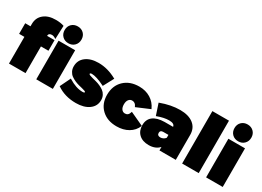

<svg xmlns="http://www.w3.org/2000/svg" viewBox="-22 -1580 3210 2354"><g transform="rotate(30 1583.0 -403.5)"><path d="M15.1 -377.9V-527.8H89.8V-561Q89.8 -648.9 153.1 -700.9Q216.3 -752.9 321.8 -752Q387.7 -752 435.1 -735.8L438 -733.9L431.2 -544.9L422.9 -549.8Q397 -567.9 371.1 -567.9Q348.6 -568.4 336.4 -557.9Q324.2 -547.4 324.2 -527.8H430.2V-377.9H324.2V0H89.8V-377.9ZM508.5 -612.5Q475.1 -646 475.1 -698.2Q475.1 -750.5 508.5 -783.7Q542 -816.9 594.2 -816.9Q646.5 -816.9 679.7 -783.7Q712.9 -750.5 712.9 -698.2Q712.9 -646 679.7 -612.5Q646.5 -579.1 594.2 -579.1Q542 -579.1 508.5 -612.5ZM476.1 0V-546.9H710.9V0Z M766.6 -70.8 838.9 -220.2 843.8 -216.8Q950.7 -149.9 1043 -149.9Q1057.1 -149.9 1064.5 -153.3Q1071.8 -156.7 1071.8 -161.1Q1071.8 -168.5 1056.4 -174.3Q1041 -180.2 1016.6 -186Q992.2 -191.9 962.4 -199.7Q932.6 -207.5 903.1 -220.9Q873.5 -234.4 849.1 -252.4Q824.7 -270.5 809.3 -300.5Q793.9 -330.6 793.9 -368.2Q793.9 -455.1 861.1 -506.1Q928.2 -557.1 1039.6 -557.1Q1168.9 -557.1 1295.9 -486.8L1300.8 -484.9L1221.7 -336.9L1217.8 -339.8Q1098.1 -398.9 1034.7 -398.9Q1021.5 -398.9 1015.1 -395Q1008.8 -391.1 1008.8 -386.2Q1008.8 -378.4 1024.4 -371.8Q1040 -365.2 1065.2 -358.9Q1090.3 -352.5 1120.6 -344.7Q1150.9 -336.9 1181.2 -323.2Q1211.4 -309.6 1236.6 -291.3Q1261.7 -272.9 1277.3 -243.2Q1293 -213.4 1293 -175.8Q1293 -90.8 1223.6 -40.5Q1154.3 9.8 1039.6 9.8Q883.3 9.8 769.5 -68.8Z M1322.3 -271Q1322.3 -399.9 1403.1 -477.5Q1483.9 -555.2 1616.7 -555.2Q1707.5 -555.2 1776.6 -512.9Q1845.7 -470.7 1880.4 -394L1882.3 -389.2L1693.4 -309.1L1691.4 -314Q1671.4 -362.8 1626.5 -362.8Q1596.2 -362.8 1577.9 -338.6Q1559.6 -314.5 1559.6 -272Q1559.6 -229 1577.9 -204.6Q1596.2 -180.2 1626.5 -180.2Q1649.4 -180.2 1664.6 -192.9Q1679.7 -205.6 1688.5 -234.9L1690.4 -241.2L1881.3 -152.8L1880.4 -147.9Q1849.6 -73.7 1779.3 -33Q1709 7.8 1614.3 7.8Q1482.4 7.8 1402.3 -68.4Q1322.3 -144.5 1322.3 -271Z M1882.8 -164.1Q1882.8 -246.1 1938.7 -289.3Q1994.6 -332.5 2100.1 -334H2220.2Q2215.3 -378.9 2140.1 -378.9Q2068.4 -378.9 1976.1 -344.2L1971.2 -342.8L1918 -502L1921.9 -503.9Q2066.4 -557.1 2193.8 -557.1Q2314.5 -557.1 2382.8 -503.4Q2451.2 -449.7 2451.2 -353V0H2220.2V-49.8Q2166.5 9.8 2071.3 9.8Q1983.4 9.8 1933.1 -37.4Q1882.8 -84.5 1882.8 -164.1ZM2104 -183.1Q2104 -143.1 2148.9 -143.1Q2169.4 -143.1 2188.5 -152.6Q2207.5 -162.1 2220.2 -179.2V-220.2H2147Q2104 -220.2 2104 -183.1Z M2541 0V-742.2H2775.9V0Z M2912.8 -612.5Q2879.4 -646 2879.4 -698.2Q2879.4 -750.5 2912.8 -783.7Q2946.3 -816.9 2998.5 -816.9Q3050.8 -816.9 3084.2 -783.7Q3117.7 -750.5 3117.7 -698.2Q3117.7 -646 3084.2 -612.5Q3050.8 -579.1 2998.5 -579.1Q2946.3 -579.1 2912.8 -612.5ZM2880.4 0V-546.9H3115.7V0Z"/></g></svg>

Font: Trueno UltraBlack
Style: Regular
Weight: 950
Designer: Julieta Ulanovsky
Foundry: Julieta Ulanovsky
Version: Version 3.001b | FøM Fix